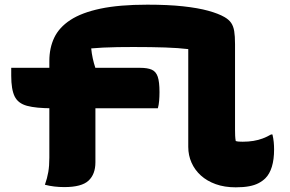

<svg xmlns="http://www.w3.org/2000/svg" viewBox="-20 -790 1240 821"><path d="M28 -500H579Q611 -500 629 -492Q647 -484 654.5 -462Q662 -440 662 -396Q662 -377 660.5 -359Q659 -341 655 -327H205Q134 -327 95.5 -337.5Q57 -348 42.5 -378Q28 -408 28 -466Q28 -483 28 -489.5Q28 -496 28 -500ZM785 -580Q744 -585 686 -587Q628 -589 550 -589Q517 -589 483.5 -588.5Q450 -588 420.5 -586.5Q391 -585 370 -583Q372 -562 376.5 -541Q381 -520 388 -499Q388 -477 388 -440Q388 -403 388 -357.5Q388 -312 388 -264.5Q388 -217 388 -173Q388 -129 388 -96Q388 -45 358.5 -17.5Q329 10 255 10Q233 10 212 7.5Q191 5 172 0Q182 -28 186.5 -54.5Q191 -81 191 -116Q191 -156 191 -209Q191 -262 191 -319.5Q191 -377 191 -431.5Q191 -486 191 -529Q191 -585 212 -629Q233 -673 281 -704.5Q329 -736 409.5 -753Q490 -770 610 -770Q699 -770 763 -763Q827 -756 870.5 -744Q914 -732 940 -717Q959 -706 968.5 -692Q978 -678 981.5 -657Q985 -636 985 -601Q985 -576 985 -544.5Q985 -513 985 -477.5Q985 -442 985 -402Q985 -362 985 -320Q985 -278 985 -235Q985 -222 985.5 -210Q986 -198 988 -187Q994 -185 1001.5 -184.5Q1009 -184 1018 -184Q1042 -184 1063.5 -187.5Q1085 -191 1103.5 -198Q1122 -205 1139 -215H1145Q1149 -198 1150.5 -182.5Q1152 -167 1152 -151Q1152 -108 1142.5 -77Q1133 -46 1115 -28Q1103 -16 1086 -7Q1069 2 1045 6.5Q1021 11 988 11Q940 11 902.5 -2.5Q865 -16 839 -39.5Q813 -63 799 -94.5Q785 -126 785 -162Q785 -203 785 -245Q785 -287 785 -328.5Q785 -370 785 -412.5Q785 -455 785 -497Q785 -539 785 -580Z"/></svg>

Font: Recursive Monospace Casual Black
Style: Regular
Weight: 900
Version: Version 1.047